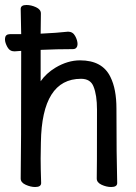

<svg xmlns="http://www.w3.org/2000/svg" viewBox="-26 -733 546 770"><path d="M420 17Q401 17 381.5 8Q362 -1 362 -17Q363 -33 363 -293Q363 -352 349 -386Q337 -417 299 -417Q142 -417 138 -162Q138 -129 137 -97Q137 -59 139 1Q139 17 115 17Q97 17 77 8Q57 -1 57 -17Q59 -114 59 -529L32 -527Q13 -527 3.5 -544.5Q-6 -562 -6 -574.5Q-6 -587 -0.5 -591.5Q5 -596 13 -596H59L57 -697Q57 -713 80 -713Q99 -713 118.5 -704Q138 -695 138 -679L137 -598Q202 -601 247 -606Q266 -606 275.5 -588.5Q285 -571 285 -556Q285 -548 280.5 -542Q276 -536 266 -536Q203 -536 137 -533V-407Q159 -439 197 -462Q246 -491 295 -491Q385 -491 417 -424Q441 -376 441 -297Q441 -105 444 1Q444 17 420 17Z"/></svg>

Font: Moon Stars Kai HW
Style: Bold
Weight: 700
Designer: GuiWonder
Version: Version 1.101